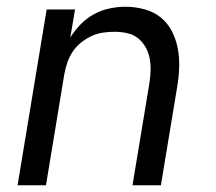

<svg xmlns="http://www.w3.org/2000/svg" viewBox="-20 -548 640 568"><path d="M32 0 118 -520H202L188 -437Q201 -458 218.5 -476Q236 -494 258 -506Q280 -518 304 -523Q328 -528 351 -528Q380 -528 407.5 -520.5Q435 -513 455.5 -496.5Q476 -480 488.5 -455.5Q501 -431 506 -404Q511 -377 510 -348Q509 -319 504 -290L456 0H372L422 -302Q425 -321 425.5 -340Q426 -359 422.5 -376.5Q419 -394 410 -409.5Q401 -425 387.5 -435.5Q374 -446 356 -450Q338 -454 319 -454Q302 -454 284.5 -451.5Q267 -449 250 -441Q233 -433 218.5 -421Q204 -409 194 -393.5Q184 -378 178.5 -361Q173 -344 170 -327L116 0Z"/></svg>

Font: Iosevka Aile Oblique
Style: Regular
Weight: 400
Italic angle: -9°
Designer: Belleve Invis
Foundry: Belleve Invis
Version: Version 31.1.0; ttfautohint (v1.8.4)